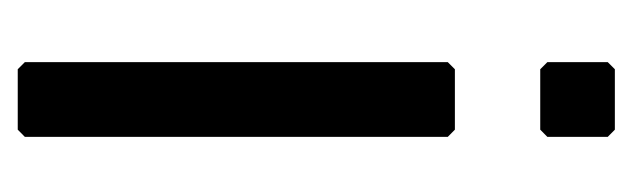

<svg xmlns="http://www.w3.org/2000/svg" viewBox="-262 -434 696 211"><g transform="rotate(90 85.5 -329.0)"><path d="M56.6 -657.2H123L130.9 -649.4V-583L123 -575.2H56.6L48.8 -583V-649.4ZM56.6 -481.4H123L130.9 -473.6V-8.8L123 -1H56.6L48.8 -8.8V-473.6Z"/></g></svg>

Font: LaylaRuqaa
Style: Regular
Weight: 400
Version: Version 2.0